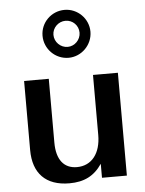

<svg xmlns="http://www.w3.org/2000/svg" viewBox="-57 -872 703 930"><g transform="rotate(-5 294.5 -406.5)"><path d="M292 -646C257 -646 228 -675 228 -710C228 -744 257 -773 292 -773C327 -773 355 -745 355 -710C355 -675 326 -646 292 -646ZM402 -500V-208C402 -119 358 -62 286 -62C223 -62 187 -106 187 -190V-500H67V-164C67 -51 128 13 243 13C315 13 364 -12 402 -68V0H523V-500ZM292 -826C227 -826 175 -774 175 -710C175 -646 227 -593 292 -593C355 -593 408 -646 408 -710C408 -774 355 -826 292 -826Z"/></g></svg>

Font: Perun SemiBold
Style: Regular
Weight: 600
Foundry: Copyright (c) Stefan Peev, Context Ltd, 2016
Version: Version 1.089